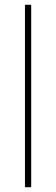

<svg xmlns="http://www.w3.org/2000/svg" viewBox="-20 -780 232 800"><path d="M110 0H84V-760H110Z"/></svg>

Font: Noto Sans Kannada SemiCondensed Thin
Style: Regular
Weight: 100
Width: 4
Designer: Jelle Bosma - Monotype Design Team
Foundry: Monotype Imaging Inc.
Version: Version 2.005; ttfautohint (v1.8.4.7-5d5b)